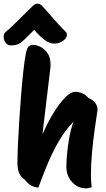

<svg xmlns="http://www.w3.org/2000/svg" viewBox="-43 -1022 582 1056"><path d="M431 14Q385 14 353.5 -20.5Q322 -55 322 -105Q322 -130 325.5 -172Q329 -214 337.5 -262Q346 -310 361 -352Q319 -310 284.5 -252Q250 -194 221.5 -127Q193 -60 168 10Q141 7 125 -3.5Q109 -14 96 -31Q69 -50 61 -73Q53 -96 53 -126Q53 -163 55.5 -222.5Q58 -282 62.5 -352Q67 -422 72.5 -492.5Q78 -563 84.5 -623Q91 -683 98 -721Q103 -751 111.5 -763Q120 -775 141 -775Q159 -775 181 -763.5Q203 -752 219 -728.5Q235 -705 235 -667Q235 -663 235 -658Q235 -653 234 -648L191 -288H193Q220 -350 252 -402Q284 -454 315 -485.5Q346 -517 371 -517Q390 -517 410 -508.5Q430 -500 443 -483Q469 -473 482.5 -453.5Q496 -434 493 -414Q487 -374 478.5 -315Q470 -256 463.5 -188Q457 -120 457 -54Q457 -38 458.5 -22Q460 -6 461 8Q446 14 431 14ZM18 -772Q-2 -772 -12.5 -787.5Q-23 -803 -23 -819Q-23 -836 -13 -845Q8 -862 36.5 -890Q65 -918 93.5 -946.5Q122 -975 140 -992Q152 -1002 163 -1002Q176 -1002 187 -991Q202 -976 224.5 -949.5Q247 -923 271.5 -896Q296 -869 316 -850Q325 -842 325 -830Q325 -812 303 -797Q281 -782 257 -782Q228 -782 199.5 -804.5Q171 -827 145 -858Q108 -820 82 -796Q56 -772 18 -772Z"/></svg>

Font: Protest Riot
Style: Regular
Weight: 400
Designer: Octavio Pardo
Foundry: Ashler Design
Version: Version 2.005; ttfautohint (v1.8.4.7-5d5b)